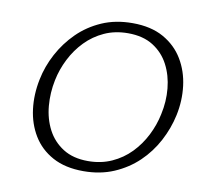

<svg xmlns="http://www.w3.org/2000/svg" viewBox="-76 -750 895 841"><g transform="rotate(10 371.5 -329.0)"><path d="M347 9Q266 9 210 -21.5Q154 -52 122.5 -104Q91 -156 83 -220.5Q75 -285 89 -353Q101 -413 131 -469Q161 -525 206 -569.5Q251 -614 311.5 -640.5Q372 -667 448 -667Q530 -667 586 -635.5Q642 -604 673.5 -551.5Q705 -499 713 -434.5Q721 -370 707 -304Q694 -243 664 -186.5Q634 -130 588.5 -86.5Q543 -43 482.5 -17Q422 9 347 9ZM359 -38Q417 -38 464.5 -59.5Q512 -81 547.5 -117.5Q583 -154 606.5 -200.5Q630 -247 640 -296Q653 -354 647.5 -411.5Q642 -469 617.5 -516Q593 -563 548 -591.5Q503 -620 436 -620Q378 -620 331 -598.5Q284 -577 248.5 -540.5Q213 -504 189.5 -457.5Q166 -411 156 -362Q144 -304 149 -246.5Q154 -189 178.5 -142Q203 -95 248 -66.5Q293 -38 359 -38Z"/></g></svg>

Font: Ysabeau Infant Light
Style: Italic
Weight: 300
Italic angle: -12°
Designer: Christian Thalmann (Catharsis Fonts)
Version: Version 2.001;gftools[0.9.30]; featfreeze: ss01,ss02,lnum